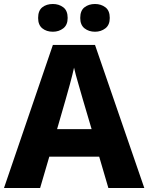

<svg xmlns="http://www.w3.org/2000/svg" viewBox="-20 -942 743 962"><path d="M439 -295H266L309 -444Q316 -467 330 -519Q344 -571 351 -603Q358 -571 373 -520.5Q388 -470 395 -444ZM523 0H703L456 -717H245L0 0H181L227 -157H477ZM382 -852Q382 -817 403.5 -800Q425 -783 456 -783Q486 -783 508 -800Q530 -817 530 -852Q530 -889 508 -905.5Q486 -922 456 -922Q425 -922 403.5 -905.5Q382 -889 382 -852ZM171 -852Q171 -817 192 -800Q213 -783 245 -783Q275 -783 297 -800Q319 -817 319 -852Q319 -889 297 -905.5Q275 -922 245 -922Q213 -922 192 -905.5Q171 -889 171 -852Z"/></svg>

Font: Noto Sans UI Extra
Style: Regular
Weight: 800
Designer: Monotype Design Team
Foundry: Monotype Imaging Inc.
Version: Version 1.901